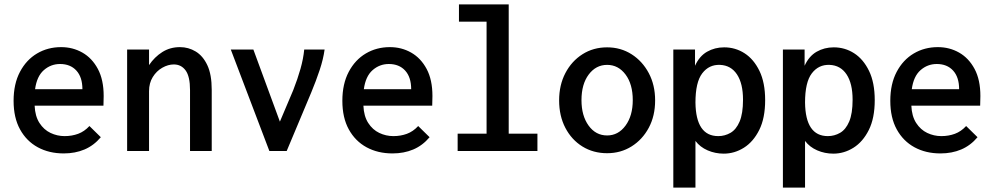

<svg xmlns="http://www.w3.org/2000/svg" viewBox="-20 -689 4540 876"><path d="M271 11Q204 11 152.5 -17Q101 -45 71.5 -98.5Q42 -152 42 -229Q42 -306 71 -361Q100 -416 149 -445Q198 -474 259 -474Q312 -474 356 -449Q400 -424 426.5 -374.5Q453 -325 453 -251Q453 -227 452 -207H138Q140 -159 160 -128Q180 -97 210.5 -82.5Q241 -68 275 -68Q308 -68 336.5 -78.5Q365 -89 388 -114L440 -63Q408 -25 365.5 -7Q323 11 271 11ZM140 -282H356Q356 -337 328.5 -367Q301 -397 254 -397Q212 -397 180 -369Q148 -341 140 -282Z M560 0V-463H660V-392Q685 -429 720.5 -451.5Q756 -474 801 -474Q840 -474 873 -454Q906 -434 926 -391.5Q946 -349 946 -279V0H847V-278Q847 -340 827 -367.5Q807 -395 773 -395Q747 -395 720.5 -380Q694 -365 677 -337.5Q660 -310 660 -273V0Z M1209 0 1033 -463H1136L1257 -134L1318 -278Q1338 -329 1351 -375Q1364 -421 1368 -463H1461Q1455 -419 1438.5 -369.5Q1422 -320 1400 -267L1288 0Z M1771 11Q1704 11 1652.5 -17Q1601 -45 1571.5 -98.5Q1542 -152 1542 -229Q1542 -306 1571 -361Q1600 -416 1649 -445Q1698 -474 1759 -474Q1812 -474 1856 -449Q1900 -424 1926.5 -374.5Q1953 -325 1953 -251Q1953 -227 1952 -207H1638Q1640 -159 1660 -128Q1680 -97 1710.5 -82.5Q1741 -68 1775 -68Q1808 -68 1836.5 -78.5Q1865 -89 1888 -114L1940 -63Q1908 -25 1865.5 -7Q1823 11 1771 11ZM1640 -282H1856Q1856 -337 1828.5 -367Q1801 -397 1754 -397Q1712 -397 1680 -369Q1648 -341 1640 -282Z M2068 0V-79H2200V-590H2074V-669H2301V-79H2432V0Z M2750 10Q2687 10 2637.5 -20.5Q2588 -51 2559.5 -105.5Q2531 -160 2531 -231Q2531 -301 2559.5 -355.5Q2588 -410 2637.5 -441.5Q2687 -473 2750 -473Q2812 -473 2861.5 -441.5Q2911 -410 2940 -355.5Q2969 -301 2969 -231Q2969 -160 2940 -106Q2911 -52 2861.5 -21Q2812 10 2750 10ZM2750 -71Q2801 -71 2834 -116Q2867 -161 2867 -232Q2867 -305 2834 -349Q2801 -393 2750 -393Q2699 -393 2666 -349Q2633 -305 2633 -232Q2633 -161 2665.5 -116Q2698 -71 2750 -71Z M3052 167V-463H3151V-389Q3171 -433 3206 -453Q3241 -473 3284 -473Q3335 -473 3377 -446Q3419 -419 3445 -365.5Q3471 -312 3471 -232Q3471 -150 3444 -96Q3417 -42 3374 -15Q3331 12 3282 12Q3243 12 3208.5 -3Q3174 -18 3153 -46V167ZM3257 -68Q3287 -68 3313 -83Q3339 -98 3354.5 -134.5Q3370 -171 3370 -234Q3370 -308 3342.5 -349.5Q3315 -391 3265 -393Q3215 -395 3184 -354.5Q3153 -314 3153 -221Q3155 -68 3257 -68Z M3552 167V-463H3651V-389Q3671 -433 3706 -453Q3741 -473 3784 -473Q3835 -473 3877 -446Q3919 -419 3945 -365.5Q3971 -312 3971 -232Q3971 -150 3944 -96Q3917 -42 3874 -15Q3831 12 3782 12Q3743 12 3708.5 -3Q3674 -18 3653 -46V167ZM3757 -68Q3787 -68 3813 -83Q3839 -98 3854.5 -134.5Q3870 -171 3870 -234Q3870 -308 3842.5 -349.5Q3815 -391 3765 -393Q3715 -395 3684 -354.5Q3653 -314 3653 -221Q3655 -68 3757 -68Z M4271 11Q4204 11 4152.5 -17Q4101 -45 4071.5 -98.5Q4042 -152 4042 -229Q4042 -306 4071 -361Q4100 -416 4149 -445Q4198 -474 4259 -474Q4312 -474 4356 -449Q4400 -424 4426.5 -374.5Q4453 -325 4453 -251Q4453 -227 4452 -207H4138Q4140 -159 4160 -128Q4180 -97 4210.5 -82.5Q4241 -68 4275 -68Q4308 -68 4336.5 -78.5Q4365 -89 4388 -114L4440 -63Q4408 -25 4365.5 -7Q4323 11 4271 11ZM4140 -282H4356Q4356 -337 4328.5 -367Q4301 -397 4254 -397Q4212 -397 4180 -369Q4148 -341 4140 -282Z"/></svg>

Font: Inconsolata SemiBold
Style: Regular
Weight: 600
Monospace: yes
Designer: Raph Levien, Cyreal, Brenton Simpson
Foundry: Raph Levien, Cyreal, Google
Version: Version 3.100; ttfautohint (v1.8.4.7-5d5b)